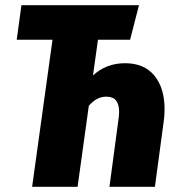

<svg xmlns="http://www.w3.org/2000/svg" viewBox="-20 -715 668 735"><path d="M610 -297Q610 -269 606 -245L573 0H399L433 -254Q436 -272 436 -287Q436 -316 424 -330.5Q412 -345 387 -345Q350 -345 320 -310L277 0H103L181 -563H44L62 -695H512L478 -563H355L336 -426Q386 -473 459 -473Q532 -473 571 -425.5Q610 -378 610 -297Z"/></svg>

Font: Fira Sans Extra Condensed ExtraBold
Style: Italic
Weight: 800
Width: 3
Italic angle: -8°
Designer: Carrois Corporate & Edenspiekermann AG
Foundry: Carrois Corporate GbR & Edenspiekermann AG
Version: Version 4.203